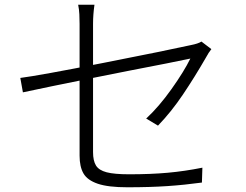

<svg xmlns="http://www.w3.org/2000/svg" viewBox="-20 -785 1040 813"><path d="M317 -684Q317 -704 316 -724.5Q315 -745 311 -765H380Q377 -744 375.5 -724Q374 -704 374 -684V-141Q374 -104 386.5 -84Q399 -64 431.5 -55.5Q464 -47 527 -47Q618 -47 690 -53.5Q762 -60 837 -75L835 -12Q762 -2 688.5 3Q615 8 519 8Q438 8 394 -7Q350 -22 333.5 -50.5Q317 -79 317 -126ZM853 -543Q804 -458 754.5 -384.5Q705 -311 649 -253L599 -283Q653 -333 706 -407.5Q759 -482 786 -537L683 -516Q527 -486 355.5 -451.5Q184 -417 77 -394L66 -455Q145 -465 419.5 -519Q694 -573 788 -594Q819 -600 833 -609L875 -577Q863 -562 853 -543Z"/></svg>

Font: 寒蝉端黑体 Light
Style: Regular
Weight: 300
Designer: ChillDuanSans {Warren2060}; 
Source Han Sans {Ryoko NISHIZUKA 西塚涼子 (kana, bopomofo & ideographs); Paul D. Hunt (Latin, G
Foundry: ChillType&Adobe
Version: Version 1.300;Glyphs 3.3 (3306)